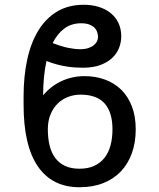

<svg xmlns="http://www.w3.org/2000/svg" viewBox="-20 -780 671 810"><path d="M336.6 -458.8Q383.5 -458.8 423.1 -444.2Q462.7 -429.7 491.5 -401.5Q520.2 -373.2 536.4 -331.3Q552.6 -289.4 552.6 -234.4Q552.6 -179 536.4 -133.9Q520.2 -88.8 489.9 -56.8Q459.5 -24.9 415.5 -7.5Q371.4 9.9 315.3 9.9Q200.3 9.9 139.9 -77.8Q79.5 -165.5 79.5 -338.1V-373.6Q79.5 -458.5 95 -529.3Q110.4 -600.1 141.9 -651.5Q173.3 -702.8 221.1 -731.4Q268.8 -759.9 333.8 -759.9Q366.5 -759.9 395.1 -751.4Q423.7 -742.9 445.1 -726.2Q466.6 -709.5 479 -684.5Q491.5 -659.4 491.5 -626.4Q491.5 -603 482.8 -579.4Q474.1 -555.8 454.7 -536.9Q435.4 -518.1 404.7 -506.2Q373.9 -494.3 329.5 -494.3Q313.9 -494.3 296.7 -495.4Q279.5 -496.4 260.5 -499.5Q241.5 -502.5 220.5 -508Q199.6 -513.5 176.1 -522.7Q169 -490.4 165.5 -454Q161.9 -417.6 161.9 -377.8Q176.8 -396 195.7 -410.9Q214.5 -425.8 236.5 -436.4Q258.5 -447.1 283.7 -452.9Q308.9 -458.8 336.6 -458.8ZM319.6 -380.7Q292.6 -380.7 267.6 -371.3Q242.5 -361.9 223.5 -343.2Q204.5 -324.6 193.2 -297.4Q181.8 -270.2 181.8 -234.4Q181.8 -197.8 189.1 -167.1Q196.4 -136.4 212.4 -114.5Q228.3 -92.7 253.7 -80.4Q279.1 -68.2 315.3 -68.2Q351.6 -68.2 377.8 -80.4Q404.1 -92.7 421.2 -114.5Q438.2 -136.4 446.4 -167.1Q454.5 -197.8 454.5 -234.4Q454.5 -305.8 421.7 -343.2Q388.8 -380.7 319.6 -380.7ZM202.1 -598.4Q239.3 -583.8 267.9 -578.1Q296.5 -572.4 318.2 -572.4Q339.1 -572.4 353.3 -577.4Q367.5 -582.4 376.6 -590Q385.7 -597.7 389.6 -606.7Q393.5 -615.8 393.5 -623.6Q393.5 -634.2 389.9 -644.7Q386.4 -655.2 378.2 -663.4Q370 -671.5 356.4 -676.7Q342.7 -681.8 322.4 -681.8Q281.2 -681.8 251.6 -659.8Q221.9 -637.8 202.1 -598.4Z"/></svg>

Font: Fast_Sans
Style: Regular
Weight: 400
Designer: Rasmus Andersson
Foundry: rsms
Version: Version 3.018;git-588b23468